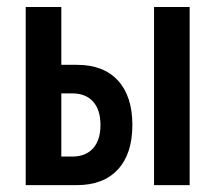

<svg xmlns="http://www.w3.org/2000/svg" viewBox="-20 -538 626 558"><path d="M151.4 0V-83H189.9Q229 -83 250.5 -106.9Q272 -130.9 272 -174.8Q272 -218.8 250.5 -242.7Q229 -266.6 189.9 -266.6H141.6V-349.6H203.6Q280.8 -349.6 322.8 -304Q364.7 -258.3 364.7 -174.8Q364.7 -91.3 322.8 -45.7Q280.8 0 203.6 0ZM54.7 0V-517.6H158.2V0ZM427.7 0V-517.6H531.2V0Z"/></svg>

Font: Cascadia Code PL
Style: Regular
Weight: 400
Monospace: yes
Designer: Aaron Bell
Foundry: Saja Typeworks
Version: Version 2102.003